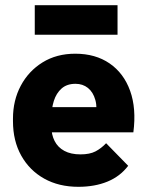

<svg xmlns="http://www.w3.org/2000/svg" viewBox="-20 -710 567 740"><path d="M282 10Q207 10 150.5 -21.5Q94 -53 62 -110Q30 -167 30 -243V-253Q30 -323 60 -379.5Q90 -436 144 -469.5Q198 -503 270 -503Q348 -503 402.5 -465.5Q457 -428 481.5 -360Q506 -292 494 -200H138V-297H415L348 -249Q356 -294 347.5 -324.5Q339 -355 319 -371Q299 -387 271 -387Q238 -387 217.5 -369Q197 -351 187.5 -321Q178 -291 178 -253V-223Q178 -191 190.5 -166.5Q203 -142 228 -128.5Q253 -115 290 -115Q326 -115 348 -126.5Q370 -138 389 -158L474 -71Q443 -30 394 -10Q345 10 282 10ZM114 -576V-690H433V-576Z"/></svg>

Font: SUSE ExtraBold
Style: Regular
Weight: 800
Designer: Rene Bieder
Foundry: SUSE
Version: Version 1.000